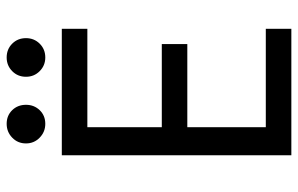

<svg xmlns="http://www.w3.org/2000/svg" viewBox="-186 -748 933 602"><g transform="rotate(-90 281.0 -446.5)"><path d="M95.7 0V-719.7H492.2V-639.6H183.6V-406.2H444.3V-326.2H183.6V-80.1H492.2V0ZM402.3 -771.5Q377 -771.5 359.4 -789.1Q341.8 -806.6 341.8 -832Q341.8 -857.9 359.4 -875.2Q377 -892.6 402.3 -892.6Q428.2 -892.6 445.6 -875.2Q462.9 -857.9 462.9 -832Q462.9 -806.6 445.6 -789.1Q428.2 -771.5 402.3 -771.5ZM194.3 -771.5Q168.9 -771.5 150.9 -789.1Q132.8 -806.6 132.8 -832Q132.8 -857.9 150.9 -875.2Q168.9 -892.6 194.3 -892.6Q220.2 -892.6 237.1 -875.2Q253.9 -857.9 253.9 -832Q253.9 -806.6 237.1 -789.1Q220.2 -771.5 194.3 -771.5Z"/></g></svg>

Font: Reddit Mono
Style: Regular
Weight: 400
Monospace: yes
Designer: Stephen Hutchings
Foundry: Reddit
Version: Version 1.014; ttfautohint (v1.8.4.7-5d5b)